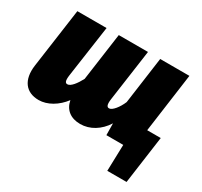

<svg xmlns="http://www.w3.org/2000/svg" viewBox="-146 -732 1163 1104"><g transform="rotate(30 435.5 -179.5)"><path d="M763 -142 817 -534H623L580 -223C562 -180 531 -141 510 -141C497 -141 488 -151 494 -193L542 -534H348L304 -218C282 -176 255 -141 233 -141C220 -141 212 -151 218 -193L267 -534H73L18 -141C4 -39 50 20 135 20C193 20 253 -16 294 -71C305 -13 347 20 411 20C474 20 534 -16 573 -78L574 0H686L681 175H809L853 -142Z"/></g></svg>

Font: Fira Sans Heavy
Style: Italic
Weight: 900
Italic angle: -8°
Designer: bBox Type GmbH & Carrois Corporate GbR & Edenspiekermann AG
Foundry: bBox Type GmbH & Carrois Corporate GbR & Edenspiekermann AG
Version: Version 4.301;PS 004.301;hotconv 1.0.88;makeotf.lib2.5.64775